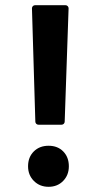

<svg xmlns="http://www.w3.org/2000/svg" viewBox="-20 -720 384 739"><path d="M128 -240Q123 -240 119.5 -243.5Q116 -247 116 -252L103 -688Q103 -693 106.5 -696.5Q110 -700 115 -700H232Q237 -700 240.5 -696.5Q244 -693 244 -688L229 -252Q229 -247 225.5 -243.5Q222 -240 217 -240ZM167 -1Q133 -1 110.5 -23.5Q88 -46 88 -80Q88 -115 110 -137Q132 -159 167 -159Q202 -159 223.5 -137Q245 -115 245 -80Q245 -46 223 -23.5Q201 -1 167 -1Z"/></svg>

Font: LinhAnh
Style: Bold
Weight: 700
Designer: Jeremy Tribby
Foundry: Tribby Type
Version: Version 1.408